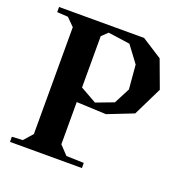

<svg xmlns="http://www.w3.org/2000/svg" viewBox="-126 -824 921 943"><g transform="rotate(20 334.5 -352.5)"><path d="M469.2 -705.1 575.2 -637.2 628.9 -492.2 555.2 -341.8 420.9 -289.1 266.1 -295.9V-75.2L309.1 -29.8L400.9 -26.9V0H24.9V-26.9L81.1 -29.8L121.1 -75.2H122.1V-634.8L82 -674.8L24.9 -678.2V-705.1ZM266.1 -372.1 351.1 -324.2 442.9 -358.9 485.8 -441.9 475.1 -567.9 411.1 -653.8 296.9 -669.9 266.1 -640.1Z"/></g></svg>

Font: Ortica Angular Bold
Style: Regular
Weight: 700
Designer: Benedetta Bovani
Foundry: Collletttivo
Version: Version 2.000;Glyphs 3.1.2 (3151)